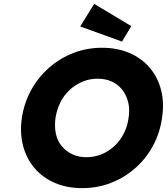

<svg xmlns="http://www.w3.org/2000/svg" viewBox="-20 -963 863 993"><path d="M406 10Q326 10 263.5 -17Q201 -44 159 -93Q117 -142 99.5 -208Q82 -274 93 -353Q105 -432 141.5 -498Q178 -564 234 -613Q290 -662 359.5 -689Q429 -716 508 -716Q587 -716 649.5 -689Q712 -662 754 -613Q796 -564 813 -498Q830 -432 818 -353Q807 -275 771 -208.5Q735 -142 679 -93Q623 -44 553.5 -17Q484 10 406 10ZM427 -150Q468 -150 505 -165Q542 -180 571.5 -207.5Q601 -235 620 -272Q639 -309 645 -353Q652 -397 643 -434Q634 -471 612.5 -498.5Q591 -526 558.5 -541Q526 -556 485 -556Q444 -556 407.5 -541Q371 -526 341 -498.5Q311 -471 292.5 -434Q274 -397 267 -353Q261 -309 269 -271.5Q277 -234 299.5 -207Q322 -180 354 -165Q386 -150 427 -150ZM611 -748 395 -826 467 -943 659 -828Z"/></svg>

Font: Lexend
Style: Bold Italic
Weight: 700
Italic angle: -8.13011°
Designer: Bonnie Shaver-Troup, Thomas Jockin
Foundry: Lexend
Version: Version 1.007